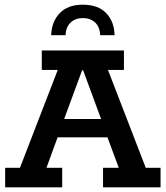

<svg xmlns="http://www.w3.org/2000/svg" viewBox="-20 -798 706 818"><path d="M2 0V-83H65L226 -500H158V-583H508V-500H440L601 -83H664V0H419V-83H486L426 -245L462 -213H206L237 -245L178 -83H245V0ZM243 -263 225 -291H437L421 -263L334 -499H330ZM198 -648Q200 -706 234.5 -742Q269 -778 333 -778Q398 -778 432.5 -742Q467 -706 468 -648H407Q405 -684 385 -702.5Q365 -721 333 -721Q302 -721 281.5 -702.5Q261 -684 259 -648Z"/></svg>

Font: Rokkitt SemiBold
Style: Regular
Weight: 600
Designer: Vernon Adams
Foundry: Vernon Adams
Version: Version 3.103